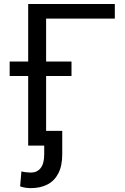

<svg xmlns="http://www.w3.org/2000/svg" viewBox="-20 -731 629 964"><path d="M339 -349.5H211.5V-74H292.5V43.5Q292.5 101.5 273 139.2Q253.5 177 218.2 195.2Q183 213.5 135 213.5Q104.5 213.5 81 204.5L87.5 129.5Q95.5 132 110.2 133.8Q125 135.5 135 135.5Q166 135.5 184 113Q202 90.5 202 43.5V0H121.5V-349.5H28.5V-422H121.5V-711H556.5V-637.5H211.5V-422H339Z"/></svg>

Font: Roberto Sans
Style: Regular
Weight: 400
Designer: Google (font) & Cristiano Sobral (main changes)
Version: Version 1.500; ttfautohint (v1.8.4.7-5d5b-dirty)